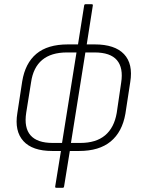

<svg xmlns="http://www.w3.org/2000/svg" viewBox="-20 -703 679 908"><path d="M227 11Q133 11 90.5 -36Q48 -83 62 -168L85 -318Q99 -404 152 -448.5Q205 -493 301 -493H428Q523 -493 566.5 -447Q610 -401 596 -315L573 -165Q558 -79 503.5 -34Q449 11 354 11ZM229 -27H360Q434 -27 477 -63Q520 -99 532 -169L553 -312Q564 -382 533 -418.5Q502 -455 427 -455H297Q222 -455 179.5 -419.5Q137 -384 127 -314L104 -170Q93 -99 124.5 -63Q156 -27 229 -27ZM246 185Q240 185 241 179L270 0L271 -12L344 -469L347 -481L378 -677Q379 -683 384 -683H414Q420 -683 419 -677L388 -479L386 -469L313 -11L312 0L283 179Q282 185 277 185Z"/></svg>

Font: Sofia Sans Semi Condensed ExtraLight
Style: Italic
Weight: 250
Italic angle: -9°
Version: Version 4.100